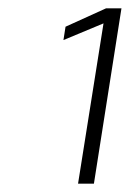

<svg xmlns="http://www.w3.org/2000/svg" viewBox="-20 -889 311 460"><path d="M234 -869 137 -825 132 -793 228 -833 167 -449H205L271 -869Z"/></svg>

Font: Arthouse Owned Light
Style: Italic
Weight: 300
Italic angle: -10°
Designer: Jeremy Tribby
Foundry: Tribby Type
Version: Version 1.000;PS 001.000;hotconv 1.0.88;makeotf.lib2.5.64775